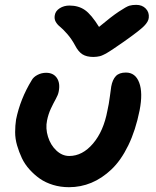

<svg xmlns="http://www.w3.org/2000/svg" viewBox="-20 -757 649 799"><path d="M546.9 -736.8Q571.8 -736.8 586.7 -721.2Q601.6 -705.6 599.1 -683.1Q597.7 -667 579.3 -648.4Q561 -629.9 496.1 -584Q487.3 -578.1 472.9 -568.1Q458.5 -558.1 452.6 -554.2Q446.8 -550.3 436.3 -543.5Q425.8 -536.6 421.1 -534.2Q416.5 -531.7 408.7 -528.1Q400.9 -524.4 395.5 -523.2Q390.1 -522 383.3 -521Q376.5 -520 369.1 -520Q340.3 -520 323 -531Q305.7 -542 292 -568.8Q277.8 -595.2 259.5 -616Q241.2 -636.7 229.7 -645.8Q218.3 -654.8 211.7 -666.7Q205.1 -678.7 208 -693.8Q210.9 -711.4 228.5 -722.7Q246.1 -733.9 269 -733.9Q306.6 -733.9 333.3 -715.3Q359.9 -696.8 392.1 -645Q443.4 -688 474.6 -708.7Q505.9 -729.5 518.1 -733.2Q530.3 -736.8 546.9 -736.8ZM267.1 22Q231.9 22 200.7 12.5Q169.4 2.9 146 -13.4Q122.6 -29.8 102.8 -51.8Q83 -73.7 71 -99.1Q59.1 -124.5 51 -152.1Q43 -179.7 43 -207Q43 -234.4 46.9 -259.8Q64.5 -345.7 111.8 -422.9Q119.1 -436.5 136 -445.3Q152.8 -454.1 171.9 -454.1Q202.1 -454.1 216.8 -432.4Q231.4 -410.6 224.1 -375Q221.7 -362.3 212.2 -345.2Q202.6 -328.1 191.9 -305.4Q181.2 -282.7 175.8 -255.9Q168.9 -222.7 179.7 -188Q190.4 -153.3 214.6 -130.6Q238.8 -107.9 268.1 -107.9Q323.2 -107.9 367.2 -159.7Q411.1 -211.4 426.8 -295.9Q433.1 -322.8 437.3 -356Q441.4 -389.2 442.9 -397Q448.2 -425.8 462.2 -440.4Q476.1 -455.1 503.9 -455.1Q543.5 -455.1 559.3 -413.1Q575.2 -371.1 561 -297.9Q544.4 -214.8 513.9 -152.1Q483.4 -89.4 443.8 -52Q404.3 -14.6 360.1 3.7Q315.9 22 267.1 22Z"/></svg>

Font: Shantell Sans Irregular Bouncy
Style: Italic
Weight: 600
Italic angle: -11.31°
Designer: Stephen Nixon, Anya Danilova, Shantell Martin
Foundry: Arrow Type
Version: Version 1.006;[9816181b4]